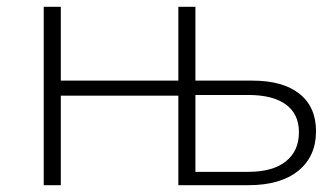

<svg xmlns="http://www.w3.org/2000/svg" viewBox="-20 -542 978 562"><path d="M905 -158Q905 -84 853 -42Q801 0 708 0H502V-262H158V0H108V-522H158V-306H502V-522H552V-306H719Q808 -306 856.5 -267.5Q905 -229 905 -158ZM855 -155Q855 -208 817 -236Q779 -264 707 -264H552V-39H707Q778 -39 816.5 -69.5Q855 -100 855 -155Z"/></svg>

Font: Montserrat Atlas Light
Style: Regular
Weight: 300
Designer: Julieta Ulanovsky
Foundry: Julieta Ulanovsky
Version: Version 7.200